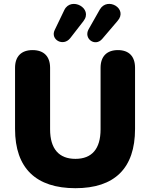

<svg xmlns="http://www.w3.org/2000/svg" viewBox="-20 -977 788 1008"><path d="M597 -867C654 -931 544 -996 504 -927L445 -823C418 -774 479 -730 516 -772ZM418 -866C471 -934 353 -996 318 -925L267 -819C243 -769 312 -730 349 -777ZM376 11C581 11 689 -93 689 -300V-621C689 -681 657 -714 599 -714C541 -714 508 -681 508 -621V-298C508 -195 462 -143 376 -143C290 -143 243 -195 243 -298V-621C243 -681 210 -714 151 -714C92 -714 59 -681 59 -621V-300C59 -93 170 11 376 11Z"/></svg>

Font: Nunito Black
Style: Regular
Weight: 900
Designer: Vernon Adams
Foundry: Vernon Adams
Version: Version 3.602